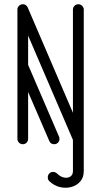

<svg xmlns="http://www.w3.org/2000/svg" viewBox="-20 -679 475 904"><path d="M323.4 -33.9Q323.4 -44.6 330.8 -52Q338.1 -59.4 348.9 -59.4Q359.2 -59.4 366.8 -52Q374.4 -44.6 374.4 -33.9V127Q374.4 156.2 358.1 175.2Q341.8 194.1 316.4 201.2Q291.1 208.2 263.4 202.2Q235.8 196.1 212.6 174.4Q205 167.5 205 156Q205 145.2 212.1 137.9Q219.1 130.5 229.9 130.5Q240.2 130.5 248.1 137.6Q264.8 154 282.5 157.1Q300.2 160.1 311.8 151.9Q323.4 143.6 323.4 127ZM62 -634.1Q62 -644.2 69.4 -651.6Q76.8 -659 87.5 -659Q98.2 -659 105.3 -651.6Q112.4 -644.2 112.4 -634.1V-25.5Q112.4 -14.8 105.3 -7.4Q98.2 0 87.5 0Q76.8 0 69.4 -7.4Q62 -14.8 62 -25.5ZM257.6 -36.4Q260.1 -31.6 260.1 -25.5Q260.1 -14.8 253.1 -7.4Q246 0 235.2 0Q219.1 0 212.6 -14L65.2 -354.9Q64.1 -357.4 63.4 -360.2Q62.8 -363.1 62.8 -366.4Q62.8 -376.1 70.1 -383.7Q77.5 -391.2 88.2 -391.2Q104.4 -391.2 110.9 -376.9ZM323.4 -634.1Q323.4 -644.2 330.8 -651.6Q338.1 -659 348.9 -659Q359.2 -659 366.8 -651.6Q374.4 -644.2 374.4 -634.1V-25.5Q374.4 -14.8 366.8 -7.4Q359.2 0 348.9 0Q338.1 0 330.8 -7.4Q323.4 -14.8 323.4 -25.5ZM371.5 -36Q372.6 -34.1 373.5 -30.9Q374.4 -27.8 374.4 -25.5Q374.4 -14.8 366.8 -7.4Q359.2 0 348.9 0Q341 0 334.8 -4.1Q328.5 -8.2 325.9 -14.4L64.5 -623Q63.4 -625.9 62.7 -628.6Q62 -631.2 62 -634.1Q62 -644.2 69.4 -651.6Q76.8 -659 87.5 -659Q94.8 -659 101 -655.1Q107.2 -651.1 110.1 -644.6Z"/></svg>

Font: Libertine-Super Thin
Style: Regular
Weight: 100
Designer: Bastien Sozeau
Foundry: NBR — Bastien Sozeau
Version: Version 2.003;gftools[0.9.33]